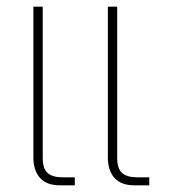

<svg xmlns="http://www.w3.org/2000/svg" viewBox="-20 -555 527 575"><path d="M80 -84V-535H108V-82Q108 -50 122.5 -37Q137 -24 168 -24H204V0H159Q120 0 100 -22Q80 -44 80 -84ZM303 -84V-535H331V-82Q331 -50 345.5 -37Q360 -24 391 -24H427V0H382Q343 0 323 -22Q303 -44 303 -84Z"/></svg>

Font: Prompt Thin
Style: Regular
Weight: 250
Designer: Katatrad Team
Foundry: CadsonDemak
Version: Version 1.001